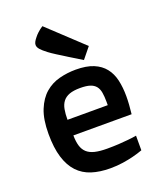

<svg xmlns="http://www.w3.org/2000/svg" viewBox="-149 -894 829 1000"><g transform="rotate(-20 265.0 -393.5)"><path d="M45.9 -263.2Q45.9 -343.8 66.9 -395.5Q87.9 -447.3 122.6 -477.1Q157.2 -506.8 201.7 -518.3Q246.1 -529.8 293 -529.8Q352.1 -529.8 390.9 -513.7Q429.7 -497.6 452.6 -468.5Q475.6 -439.5 484.9 -398.9Q494.1 -358.4 494.1 -309.6Q494.1 -286.6 492.4 -262.2Q490.7 -237.8 487.8 -211.9H165Q165.5 -177.2 172.6 -153.6Q179.7 -129.9 196 -115Q212.4 -100.1 239.5 -93.5Q266.6 -86.9 307.1 -86.9Q341.3 -86.9 371.1 -88.6Q400.9 -90.3 423.3 -92.8Q449.7 -95.2 471.2 -99.1V-18.1Q446.3 -8.8 417 -1.5Q392.1 4.9 358.9 10Q325.7 15.1 288.1 15.1Q230.5 15.1 185.5 0.7Q140.6 -13.7 109.6 -46.6Q78.6 -79.6 62.3 -132.8Q45.9 -186 45.9 -263.2ZM387.2 -298.8V-317.4Q387.2 -346.7 383.5 -368.4Q379.9 -390.1 368.7 -404.3Q357.4 -418.5 336.9 -425.3Q316.4 -432.1 282.2 -432.1Q245.6 -432.1 222.4 -423.6Q199.2 -415 186.3 -398.2Q173.3 -381.3 168.7 -356.4Q164.1 -331.5 164.1 -298.8ZM351.1 -562Q314 -584.5 281.7 -604.5Q268.1 -613.3 253.9 -622.1Q239.7 -630.9 226.8 -638.9Q213.9 -647 203.6 -654.1Q193.4 -661.1 187 -666Q163.1 -684.1 152.1 -696.8Q141.1 -709.5 141.1 -721.7Q141.1 -730 145.8 -738.8Q150.4 -747.6 159.7 -758.8Q168 -769.5 176.8 -777.6Q185.5 -785.6 192.4 -791Q200.7 -797.4 208 -801.8L399.9 -622.1L351.1 -562Z"/></g></svg>

Font: Doppio One
Style: Regular
Weight: 400
Designer: Szymon Celej
Foundry: Szymon Celej
Version: Version 1.002